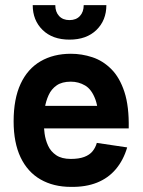

<svg xmlns="http://www.w3.org/2000/svg" viewBox="-20 -720 560 750"><path d="M107.8 -700H196Q196 -673.5 210.8 -657.5Q225.5 -641.5 251.5 -641.5Q277.5 -641.5 292.2 -657.5Q307 -673.5 307 -700H395.5Q395.5 -640.8 356.8 -603Q318 -565.2 251.5 -565.2Q185 -565.2 146.4 -603Q107.8 -640.8 107.8 -700ZM358.2 -161.8 476.8 -144.2Q462.2 -94.5 432.6 -59.4Q403 -24.2 358.9 -6.6Q314.8 11 256.8 10Q189 10 138.4 -19Q87.8 -48 60.5 -105.2Q33.2 -162.5 33.2 -246Q33.2 -333.8 60.5 -392.5Q87.8 -451.2 138.4 -480.6Q189 -510 256.8 -510Q299.5 -510 340.6 -496.5Q381.8 -483 414.6 -450.2Q447.5 -417.5 466 -361Q484.5 -304.5 482.8 -218.5H364Q367.2 -292.2 352.6 -331.6Q338 -371 312.5 -386Q287 -401 256.8 -401Q222.2 -401 201.4 -386.5Q180.5 -372 169.8 -348.2Q159 -324.5 154.9 -297.6Q150.8 -270.8 150.8 -246Q150.8 -224.5 154.1 -198.9Q157.5 -173.2 167.9 -150.8Q178.2 -128.2 199.5 -113.8Q220.8 -99.2 256.8 -99.2Q288.2 -99.2 309 -107Q329.8 -114.8 341.4 -129Q353 -143.2 358.2 -161.8ZM59.5 -306.5H459.5V-218.5H59.5Z"/></svg>

Font: Haskoy
Style: Regular
Weight: 400
Designer: Ertekin Erdin
Foundry: Ertekin Erdin
Version: Version 1.500